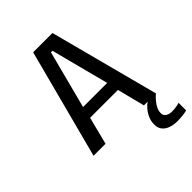

<svg xmlns="http://www.w3.org/2000/svg" viewBox="-255 -825 1160 1160"><g transform="rotate(-45 325.0 -244.5)"><path d="M592.5 0H490L445 -177H207L162 0H59.5L243.5 -700H408.5ZM319.5 -624 223 -253H429L332.5 -624ZM649 137V201.5Q634 206 611.2 208.5Q588.5 211 565 211Q536 211 510 202.5Q484 194 468 175.2Q452 156.5 452 125.5Q452 97.5 462.8 73Q473.5 48.5 489.5 29.5Q505.5 10.5 521.5 0H592.5Q569 19 548.8 48Q528.5 77 528.5 104.5Q528.5 120 537 129.5Q545.5 139 558.2 142.8Q571 146.5 583.5 146.5Q595 146.5 607.5 145.2Q620 144 631.2 141.8Q642.5 139.5 649 137Z"/></g></svg>

Font: Trispace Thin
Style: Regular
Weight: 400
Version: Version 1.210